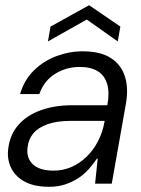

<svg xmlns="http://www.w3.org/2000/svg" viewBox="-20 -705 541 737"><path d="M169 12Q109 12 72.5 -9Q36 -30 21 -64Q6 -98 12 -137Q19 -190 51.5 -226.5Q84 -263 137 -282Q190 -301 256 -301H392Q401 -349 391.5 -382Q382 -415 355.5 -431.5Q329 -448 286 -448Q234 -448 191.5 -421.5Q149 -395 131 -344H57Q73 -398 110 -434.5Q147 -471 196.5 -489.5Q246 -508 297 -508Q365 -508 405 -482.5Q445 -457 459.5 -411.5Q474 -366 463 -305L409 0H345L355 -96H352Q338 -75 320 -55Q302 -35 279.5 -20.5Q257 -6 229.5 3Q202 12 169 12ZM186 -50Q222 -50 254 -64Q286 -78 312 -103Q338 -128 356 -162.5Q374 -197 381 -237L382 -241H251Q198 -241 162 -228Q126 -215 107.5 -192.5Q89 -170 86 -140Q80 -100 105.5 -75Q131 -50 186 -50ZM164 -546 174 -603 322 -685 442 -603 432 -546 313 -630Z"/></svg>

Font: DM Sans 36pt Light
Style: Italic
Weight: 300
Italic angle: -10°
Designer: Colophon Foundry, Jonny Pinhorn
Foundry: Colophon Foundry
Version: Version 4.004;gftools[0.9.30]